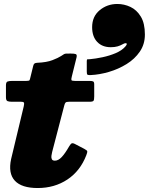

<svg xmlns="http://www.w3.org/2000/svg" viewBox="-20 -928 750 968"><path d="M444.5 -791Q444.5 -744 469.8 -717Q495 -690 538.5 -690Q558 -690 572.8 -694.2Q587.5 -698.5 599.5 -705.5Q611 -712 617.2 -709.5Q623.5 -707 611.5 -693Q594.5 -673.5 563.5 -660.2Q532.5 -647 497 -639.5Q461.5 -632 432.5 -629.5Q424.5 -629 421 -629Q417.5 -629 417.5 -620V-567Q417.5 -554 420.8 -551.5Q424 -549 437 -549.5Q481.5 -551.5 529.2 -565.5Q577 -579.5 618.2 -605Q659.5 -630.5 685 -667.8Q710.5 -705 710.5 -754Q710.5 -810.5 690 -844.2Q669.5 -878 637.8 -893Q606 -908 571.5 -908Q520.5 -908 482.5 -876.5Q444.5 -845 444.5 -791ZM41 -520Q26 -520 18 -517Q10 -514 10 -497.5V-437.5Q10 -421.5 17.8 -418.2Q25.5 -415 40 -415H85Q101 -415 101.5 -408.5Q102 -402 99.5 -391L36 -126Q20.5 -54 54.8 -17Q89 20 170 20Q255 20 319.8 -23Q384.5 -66 415 -145Q421 -160.5 420 -165.2Q419 -170 405 -177.5L357 -202.5Q345 -208.5 339.5 -204Q334 -199.5 328 -189Q308 -154 291 -136Q274 -118 257 -118Q245 -118 241.5 -125Q238 -132 239.2 -142.2Q240.5 -152.5 243 -162L304 -396Q306.5 -406.5 310.5 -410.8Q314.5 -415 328 -415H431Q448 -415 451.5 -420Q455 -425 455 -442V-503Q455 -515 449.5 -517.5Q444 -520 433 -520H359Q342 -520 340.2 -524.2Q338.5 -528.5 342 -542L366 -639Q369 -652.5 362 -655.2Q355 -658 336.5 -658Q320.5 -658 314 -657.8Q307.5 -657.5 302.8 -655Q298 -652.5 288 -645.5Q273.5 -636 244.5 -624.8Q215.5 -613.5 168 -611.5Q158 -611 153.8 -607.8Q149.5 -604.5 147.5 -596L133.5 -539Q131 -527.5 129 -523.8Q127 -520 112 -520Z"/></svg>

Font: Besley Black
Style: Italic
Weight: 900
Italic angle: -13°
Designer: Owen Earl
Foundry: indestructible type*
Version: Version 2.001